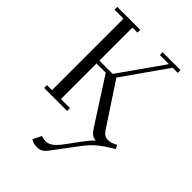

<svg xmlns="http://www.w3.org/2000/svg" viewBox="-287 -818 1236 1236"><g transform="rotate(45 331.5 -199.5)"><path d="M22 -676.8V-702.1H231V-676.8H185.1V-376H306.2L518.1 -676.8H435.1V-702.1H597.2V-676.8H550.8L339.8 -376L526.9 -91.8Q542.5 -68.8 555.7 -61Q568.8 -53.2 587.9 -53.2Q612.8 -53.2 648.9 -73.2L663.1 -48.8Q653.8 -42.5 633.8 -30.3Q613.8 -18.1 599.9 -8.5Q585.9 1 566.9 15.9Q547.9 30.8 528.8 50.5Q509.8 70.3 491.2 95.2L363.8 265.1Q335.4 303.2 295.9 303.2Q285.6 303.2 259.8 297.9L237.8 287.1L267.1 228Q284.2 235.8 308.1 235.8Q330.6 235.8 352.5 221.2Q374.5 206.5 400.9 171.9L476.1 69.8Q508.8 25.9 532.2 4.9Q509.8 2.9 496.1 -8.1Q482.4 -19 467.8 -41L269 -350.1H185.1V-25.9H267.1V0H58.1V-25.9H104V-676.8Z"/></g></svg>

Font: Dehuti
Style: Book
Weight: 400
Version: Version 1.2